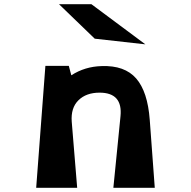

<svg xmlns="http://www.w3.org/2000/svg" viewBox="-20 -898 913 918"><path d="M433 -713 262 -878H417L675 -686ZM696 -325 720 0H522L556 -341Q568 -455 456 -455Q392 -455 355 -418.5Q318 -382 323 -316L349 0H153L197 -583H309L321 -538Q386 -580 466 -582Q576 -586 631 -523Q686 -460 696 -325Z"/></svg>

Font: OpenDyslexic
Style: Bold
Weight: 800
Designer: Abbie Gonzalez
Version: Version 0.920;hotconv 1.0.109;makeotfexe 2.5.65596